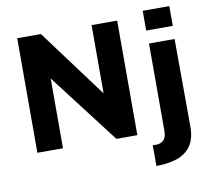

<svg xmlns="http://www.w3.org/2000/svg" viewBox="-93 -803 1213 1101"><g transform="rotate(-10 514.0 -252.0)"><path d="M71 0V-667H209L552 -205L504 -105V-667H653V0H531L182 -456L220 -529V0ZM730 193V72Q758 75 775.5 68Q793 61 801.5 45Q810 29 810 4V-506H959L961 4Q961 76 931 117.5Q901 159 849 176Q797 193 730 193ZM807 -582V-697H962V-582Z"/></g></svg>

Font: Maven Pro
Style: Bold
Weight: 700
Designer: Joe Prince
Foundry: Joe Prince
Version: Version 2.103